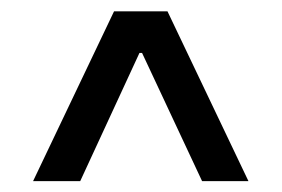

<svg xmlns="http://www.w3.org/2000/svg" viewBox="-20 -725 509 347"><path d="M221.6 -664.8H247.2V-629.3H221.6ZM39.8 -397.7 186.1 -704.5H282.7L429 -397.7H345.2L230.1 -643.5H238.6L125 -397.7Z"/></svg>

Font: InterMG
Style: Regular
Weight: 400
Designer: Rasmus Andersson
Foundry: rsms
Version: Version 3.019;December 26, 2023;FontCreator 15.0.0.2955 64-b